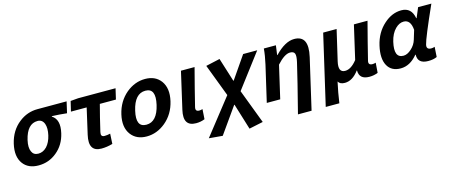

<svg xmlns="http://www.w3.org/2000/svg" viewBox="-47 -1188 4754 2016"><g transform="rotate(-15 2330.0 -180.0)"><path d="M72 -60Q13 -139 44 -274Q76 -411 176 -489Q266 -560 378 -560H695L667 -438Q587 -447 505 -450L504 -445Q587 -393 554 -251Q526 -129 437 -57Q351 14 239 14Q127 14 72 -60ZM360 -148Q400 -191 417 -265Q434 -339 417 -388Q398 -440 346 -440Q233 -440 194 -274Q176 -195 197 -150Q216 -106 268 -106Q319 -106 360 -148Z M818 -164 882 -444H711L737 -553L820 -560H1227L1200 -444H1025Q990 -313 954 -157Q942 -106 986 -106Q1015 -106 1049 -114L1043 -4Q981 14 922 14Q777 14 818 -164Z M1245 -63Q1184 -145 1215 -279Q1246 -414 1345 -497Q1439 -574 1550 -574Q1661 -574 1719 -497Q1780 -414 1749 -279Q1718 -145 1619 -63Q1525 14 1414 14Q1303 14 1245 -63ZM1598 -279Q1638 -454 1522 -454Q1405 -454 1365 -279Q1325 -106 1442 -106Q1558 -106 1598 -279Z M1846 -159 1938 -560H2086L2030 -344Q1996 -213 1982 -152Q1971 -106 2016 -106Q2032 -106 2052 -112L2045 -4Q2001 14 1951 14Q1806 14 1846 -159Z M2037 201 2342 -187 2208 -540 2361 -574 2442 -316H2446L2614 -560H2767L2487 -190L2628 182L2476 214L2389 -69H2385L2185 214Z M3006 201Q3097 -153 3138 -331Q3153 -396 3143 -422Q3133 -448 3093 -448Q3033 -448 2949 -355L2867 0H2721L2812 -393Q2833 -485 2839 -560H2970L2956 -457H2960Q3072 -574 3171 -574Q3332 -574 3281 -349L3154 201Z M3484 -560H3630L3553 -229Q3526 -112 3604 -112Q3669 -112 3734 -195L3818 -560H3966L3910 -344Q3876 -213 3862 -152Q3851 -106 3899 -106Q3916 -106 3935 -112L3927 -4Q3885 14 3834 14Q3724 14 3724 -84H3721Q3652 9 3569 9Q3515 9 3497 -25Q3472 88 3456 201H3308Z M4032 -62Q3989 -140 4020 -275Q4051 -411 4146 -495Q4234 -574 4336 -574Q4446 -574 4467 -453H4471L4516 -560H4660Q4510 -225 4495 -158Q4483 -106 4538 -106Q4557 -106 4576 -113L4569 -4Q4531 14 4474 14Q4359 14 4362 -85H4358Q4277 14 4175 14Q4074 14 4032 -62ZM4323 -147Q4368 -187 4384 -242L4414 -341Q4405 -453 4329 -453Q4281 -453 4238 -410Q4190 -362 4170 -277Q4131 -107 4237 -107Q4279 -107 4323 -147Z"/></g></svg>

Font: KaiGen Gothic CN Bold
Style: Bold
Weight: 700
Designer: Ryoko NISHIZUKA  (kana & ideographs); Paul D. Hunt (Latin, Greek & Cyrillic); Wenlong ZHANG  (bopomofo); Sandoll Communi
Foundry: Adobe Systems Incorporated
Version: Version 1.002.20150501